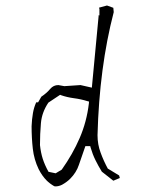

<svg xmlns="http://www.w3.org/2000/svg" viewBox="-20 -683 543 694"><path d="M332.5 -194.3Q338.9 -438.5 391.1 -639.2L389.6 -654.8L366.7 -663.1L337.9 -655.3L339.4 -650.4V-627.4H335.9L336.4 -624.5L312 -366.2L271 -375.5L212.4 -371.6L190.9 -375.5Q173.3 -375.5 161.6 -361.8Q147.9 -345.7 129.4 -333.5L117.7 -313H110.8Q102.5 -294.4 99.1 -274.4Q95.2 -252.4 94.2 -226.6Q94.2 -184.1 98.6 -145.3Q103 -106.4 119.6 -71.8Q132.3 -46.9 148.4 -30.8Q160.2 -19 176.3 -9.8Q179.7 -9.3 181.4 -9.3Q183.1 -9.3 185.1 -9.5Q187 -9.8 190.4 -10.3Q197.3 -11.7 204.1 -15.1Q221.7 -24.9 233.4 -36.6Q255.9 -59.1 265.1 -86.9Q275.4 -117.7 288.6 -154.8H306.2L307.6 -149.4Q314.5 -125.5 325 -104.2Q335.4 -83 348.1 -62.5L389.6 -29.8L413.1 -39.6L410.6 -48.8L369.6 -73.7Q354.5 -101.6 343.8 -130.9Q332.5 -160.6 332.5 -194.3ZM124.5 -159.2Q124.5 -198.7 127.9 -237.8Q131.3 -276.9 154.8 -312L197.3 -340.3L200.7 -338.9Q221.7 -331.5 246.6 -328.1Q272.9 -324.7 295.9 -317.4L301.8 -315.9L301.3 -309.6Q293.5 -243.2 268.1 -184.3Q242.7 -125.5 203.1 -69.8L181.2 -56.6L155.3 -62Q141.6 -86.9 134.5 -109.1Q127.4 -131.3 124.5 -158.7Z"/></svg>

Font: Bakudai
Style: ExtraLight
Weight: 200
Version: Version 1.48